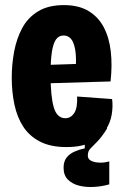

<svg xmlns="http://www.w3.org/2000/svg" viewBox="-20 -562 485 752"><path d="M408 160Q381 168 349.5 170Q318 172 291 165.5Q264 159 246.5 142Q229 125 229 95Q229 70 241 55Q253 40 272.5 31.5Q292 23 312 19V-63L399 -64V-58Q377 -23 359.5 -6Q342 11 333 21Q324 31 324 47Q324 60 334 66Q344 72 358 74Q372 76 385.5 74.5Q399 73 408 70ZM240 14Q178 14 136.5 -7.5Q95 -29 71 -66Q47 -103 36.5 -152.5Q26 -202 26 -258Q26 -310 35.5 -360.5Q45 -411 67 -452Q89 -493 129 -517.5Q169 -542 230 -542Q288 -542 326.5 -519Q365 -496 386.5 -455Q408 -414 414 -359.5Q420 -305 413 -243L143 -235V-307L293 -312L276 -280Q280 -337 274.5 -367.5Q269 -398 257.5 -410.5Q246 -423 229 -423Q210 -423 199 -407Q188 -391 183 -357Q178 -323 178 -271Q178 -185 190.5 -142Q203 -99 236 -99Q247 -99 256 -104.5Q265 -110 271.5 -120.5Q278 -131 280.5 -147.5Q283 -164 282 -184L419 -174Q423 -146 417.5 -113Q412 -80 392.5 -51.5Q373 -23 336 -4.5Q299 14 240 14Z"/></svg>

Font: Bricolage Grotesque 24pt Condensed ExtraBold
Style: Regular
Weight: 800
Width: 3
Designer: Mathieu Triay
Foundry: Atelier Triay
Version: Version 1.001;gftools[0.9.33.dev8+g029e19f]